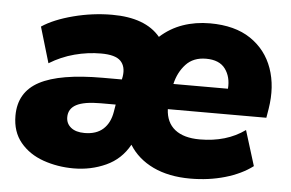

<svg xmlns="http://www.w3.org/2000/svg" viewBox="-42 -562 955 631"><g transform="rotate(5 435.0 -246.0)"><path d="M221 11Q168 11 121 -5.5Q74 -22 45 -57Q16 -92 16 -145Q16 -223 83 -258.5Q150 -294 291 -294H354L356 -304Q361 -337 343.5 -355Q326 -373 279 -373Q235 -373 191.5 -361.5Q148 -350 109 -326L74 -444Q113 -470 176.5 -486.5Q240 -503 304 -503Q414 -503 463 -444Q496 -474 537.5 -488.5Q579 -503 627 -503Q709 -503 761 -468Q813 -433 834 -373.5Q855 -314 843 -240L838 -210H513Q515 -166 544 -143Q573 -120 626 -120Q714 -120 775 -164L811 -48Q774 -20 720.5 -4.5Q667 11 606 11Q535 11 483.5 -13.5Q432 -38 404 -83Q377 -34 327.5 -11.5Q278 11 221 11ZM624 -386Q582 -386 557.5 -359.5Q533 -333 524 -294H704Q707 -333 687.5 -359.5Q668 -386 624 -386ZM247 -108Q286 -108 308.5 -128.5Q331 -149 337 -186L341 -210H292Q237 -210 211.5 -196.5Q186 -183 186 -155Q186 -134 202 -121Q218 -108 247 -108Z"/></g></svg>

Font: Nunito Sans Black
Style: Italic
Weight: 900
Italic angle: -9°
Designer: Vernon Adams
Foundry: Vernon Adams
Version: Version 3.006; ttfautohint (v1.8.3)